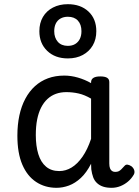

<svg xmlns="http://www.w3.org/2000/svg" viewBox="-20 -880 664 917"><path d="M250 17Q195 17 152.5 -11Q110 -39 86.5 -94Q63 -149 63 -232Q63 -284 72.5 -328.5Q82 -373 101 -408.5Q120 -444 147 -468.5Q174 -493 209 -506Q244 -519 287 -519Q319 -519 352 -509.5Q385 -500 415 -483V-487Q415 -501 426 -508Q437 -515 459 -515Q481 -515 491.5 -508.5Q502 -502 502 -488V-99Q502 -85 505.5 -76Q509 -67 515.5 -63Q522 -59 530 -59Q540 -59 546.5 -62Q553 -65 559.5 -71.5Q566 -78 575 -88Q581 -95 590 -93.5Q599 -92 609 -85Q619 -76 621.5 -65.5Q624 -55 619 -46Q608 -27 591.5 -13Q575 1 555 9Q535 17 513 17Q490 17 473 11.5Q456 6 443.5 -5.5Q431 -17 425 -33.5Q419 -50 416 -71Q416 -76 415.5 -83Q415 -90 415 -98Q393 -55 366 -30Q339 -5 309.5 6Q280 17 250 17ZM151 -235Q151 -183 163 -144Q175 -105 200 -84Q225 -63 263 -63Q294 -63 322 -80Q350 -97 374 -131.5Q398 -166 415 -217V-409Q384 -427 355.5 -433.5Q327 -440 297 -440Q270 -440 247.5 -432Q225 -424 207 -407.5Q189 -391 176.5 -366.5Q164 -342 157.5 -309.5Q151 -277 151 -235ZM304 -601Q243 -601 205.5 -637Q168 -673 168 -731Q168 -770 185 -799Q202 -828 233 -844Q264 -860 304 -860Q365 -860 402.5 -825Q440 -790 440 -731Q440 -692 423 -663Q406 -634 375.5 -617.5Q345 -601 304 -601ZM304 -661Q325 -661 339.5 -670Q354 -679 361.5 -694.5Q369 -710 369 -731Q369 -763 352 -781.5Q335 -800 304 -800Q284 -800 269 -791.5Q254 -783 246.5 -767.5Q239 -752 239 -731Q239 -700 256 -680.5Q273 -661 304 -661Z"/></svg>

Font: Playwrite IT Trad
Style: Regular
Weight: 400
Designer: Veronika Burian, José Scaglione
Foundry: TypeTogether
Version: Version 1.002